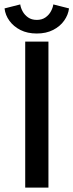

<svg xmlns="http://www.w3.org/2000/svg" viewBox="-56 -848 332 868"><path d="M58 -660H163V0H58ZM110.5 -696.5Q68 -696.5 36.8 -712.2Q5.5 -728 -13.2 -753.8Q-32 -779.5 -35.5 -810L35.5 -828Q37.5 -813 46.2 -796.8Q55 -780.5 71 -769.2Q87 -758 110.5 -758Q133.5 -758 149.5 -769.2Q165.5 -780.5 174.2 -796.8Q183 -813 185 -828L256 -810Q252.5 -781 234.2 -755Q216 -729 184.5 -712.8Q153 -696.5 110.5 -696.5Z"/></svg>

Font: League Spartan Medium
Style: Regular
Weight: 500
Foundry: The League of Moveable Type
Version: Version 2.002